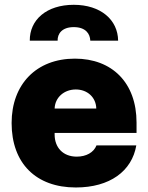

<svg xmlns="http://www.w3.org/2000/svg" viewBox="-20 -786 629 815"><path d="M301.8 9.8C446.3 9.8 540 -59.6 558.6 -168.9H389.6C377.9 -138.7 345.7 -121.1 305.7 -121.1C247.1 -121.1 211.9 -160.2 211.9 -214.8V-221.7H559.6V-265.6C559.6 -435.5 455.1 -537.1 297.9 -537.1C133.8 -537.1 29.3 -427.7 29.3 -263.7C29.3 -92.8 132.8 9.8 301.8 9.8ZM106.4 -613.3H224.6C223.6 -642.6 243.2 -670.9 293 -670.9C343.8 -670.9 362.3 -642.6 363.3 -613.3H481.4C480.5 -702.1 407.2 -765.6 293 -765.6C177.7 -765.6 105.5 -702.1 106.4 -613.3ZM211.9 -325.2C213.4 -372.6 252.4 -406.2 301.8 -406.2C350.6 -406.2 387.7 -373 388.7 -325.2Z"/></svg>

Font: Pretendard Black
Style: Regular
Weight: 900
Designer: Base glyphs from Inter by Rasmus Andersson; Hangeul glyphs from Noto Sans CJK(Source Han Sans) by Jang Soo-young and Kan
Foundry: Kil Hyung-jin
Version: Version 1.309;Glyphs 3.2 (3225)